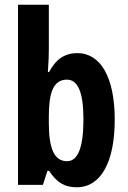

<svg xmlns="http://www.w3.org/2000/svg" viewBox="-20 -780 540 810"><path d="M186 -570V-760H56V0H161L180 -59H187C222 -7 255 10 304 10C406 10 464 -97 464 -275C464 -453 405 -556 306 -556C256 -556 216 -532 187 -476H182C185 -518 186 -549 186 -570ZM262 -444C310 -444 332 -388 332 -276C332 -156 308 -100 263 -100C210 -100 186 -150 186 -262V-289C186 -387 204 -444 262 -444Z"/></svg>

Font: Noto Sans Arabic UI XCn
Style: Bold
Weight: 700
Width: 2
Designer: Monotype Design Team, Nadine Chahine and Nizar Qandah
Foundry: Monotype Imaging Inc.
Version: Version 2.010